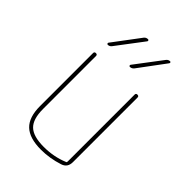

<svg xmlns="http://www.w3.org/2000/svg" viewBox="-224 -844 948 948"><g transform="rotate(45 250.0 -370.0)"><path d="M245.1 9.8Q165 9.8 127.4 -25.9Q89.8 -61.5 89.8 -139.6V-509.8Q89.8 -519.5 100.1 -519.5Q110.4 -519.5 110.4 -509.8V-139.6Q110.4 -69.3 141.1 -39.6Q171.9 -9.8 245.1 -9.8Q315.4 -9.8 376 -35.2Q379.9 -36.1 379.9 -42V-509.8Q379.9 -519.5 390.1 -519.5Q400.4 -519.5 400.4 -509.8V-58.6Q400.4 -20.5 366.2 -9.8Q305.7 9.8 245.1 9.8ZM266.6 -589.8Q262.7 -589.8 261.2 -593.3Q259.8 -596.7 261.7 -599.6L368.2 -740.2Q376 -750 387.7 -750Q391.6 -750 392.6 -746.6Q393.6 -743.2 391.6 -740.2L287.1 -599.6Q278.3 -589.8 266.6 -589.8ZM112.3 -589.8Q108.4 -589.8 106.9 -593.3Q105.5 -596.7 107.4 -599.6L212.9 -740.2Q220.7 -750 233.4 -750Q237.3 -750 238.8 -746.6Q240.2 -743.2 238.3 -740.2L131.8 -599.6Q124 -589.8 112.3 -589.8Z"/></g></svg>

Font: Rounded-X Mgen+ 1mn thin
Style: Regular
Weight: 100
Designer: [Source Han Sans]
Ryoko NISHIZUKA  (kana & ideographs); Paul D. Hunt (Latin, Greek & Cyrillic); Wenlong ZHANG  (bopomofo
Version: Version 1.059.20150602